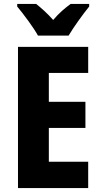

<svg xmlns="http://www.w3.org/2000/svg" viewBox="-20 -1044 514 971"><path d="M172 -864H327C351 -905 400 -973 431 -1011V-1024H337C310 -1004 279 -979 249 -943C219 -977 188 -1004 163 -1024H67V-1011C98 -974 151 -903 172 -864ZM426 -93V-226H227V-397H412V-529H227V-675H426V-807H71V-93Z"/></svg>

Font: Noto Sans Kannada UI Condensed ExtraBold
Style: Regular
Weight: 800
Width: 3
Designer: Jelle Bosma - Monotype Design Team
Foundry: Monotype Imaging Inc.
Version: Version 2.005